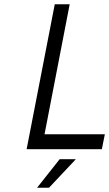

<svg xmlns="http://www.w3.org/2000/svg" viewBox="-20 -700 512 901"><path d="M237 -680H307L189 -70H472L458 0H105ZM260 47H336L210 181H154Z"/></svg>

Font: Teachers[wght] Italic
Style: Regular
Weight: 400
Designer: Alfredo Marco Pradil & Chank Diesel
Version: Version 1.000;Glyphs 3.1.2 (3151)